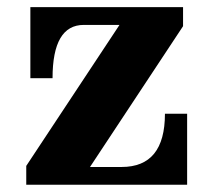

<svg xmlns="http://www.w3.org/2000/svg" viewBox="-20 -508 600 528"><path d="M494.6 0H52.2V-51.8L308.6 -439.5H210.4Q124.5 -439.5 124.5 -293H63.5V-488.3H483.4V-436L227.5 -48.8H314.5Q433.6 -48.8 433.6 -195.3H494.6Z"/></svg>

Font: Munson
Style: Bold
Weight: 700
Designer: Paul James MIller
Foundry: High-Logic / Made with FontCreator
Version: Version 2.10;May 5, 2019;FontCreator 11.5.0.2430 64-bit